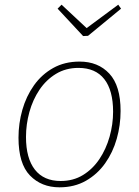

<svg xmlns="http://www.w3.org/2000/svg" viewBox="-20 -793 593 820"><path d="M320 -530Q399 -530 447 -478.5Q495 -427 495 -319Q495 -258 478.5 -200Q462 -142 429 -95.5Q396 -49 347 -21Q298 7 234 7Q157 7 108 -43.5Q59 -94 59 -205Q59 -266 75.5 -324Q92 -382 125 -428.5Q158 -475 207 -502.5Q256 -530 320 -530ZM315 -503Q261 -503 219 -477.5Q177 -452 148.5 -409.5Q120 -367 105.5 -314.5Q91 -262 91 -208Q91 -117 129 -68.5Q167 -20 239 -20Q293 -20 334.5 -45.5Q376 -71 404.5 -113.5Q433 -156 448 -209Q463 -262 463 -316Q463 -407 425.5 -455Q388 -503 315 -503ZM485 -773 497 -756 356 -640 335 -639 226 -756 243 -773 350 -673Z"/></svg>

Font: Bitter ExtraLight
Style: Italic
Weight: 200
Italic angle: -9°
Designer: Sol Matas, and Bitter project Authors
Foundry: Sol Matas
Version: Version 2.001